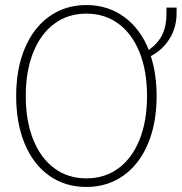

<svg xmlns="http://www.w3.org/2000/svg" viewBox="-20 -730 719 760"><path d="M679 -700V-679Q679 -620 650.5 -575.5Q622 -531 577 -508Q600 -436 600 -350Q600 -242 565.5 -160.5Q531 -79 468 -34.5Q405 10 322 10Q238 10 175 -34.5Q112 -79 78 -160.5Q44 -242 44 -350Q44 -458 78.5 -539.5Q113 -621 176 -665.5Q239 -710 322 -710Q407 -710 471.5 -663Q536 -616 569 -532Q606 -559 622.5 -593Q639 -627 639 -679V-700ZM562 -350Q562 -449 532.5 -522.5Q503 -596 449 -636Q395 -676 322 -676Q249 -676 195 -636Q141 -596 111.5 -522.5Q82 -449 82 -350Q82 -251 111.5 -177.5Q141 -104 195 -64Q249 -24 322 -24Q395 -24 449 -64Q503 -104 532.5 -177.5Q562 -251 562 -350Z"/></svg>

Font: Sarabun Thin
Style: Regular
Weight: 250
Designer: Suppakit Chalermlarp | Katatrad Co.,Ltd.
Foundry: Cadson Demak Co.,Ltd.
Version: Version 1.000; ttfautohint (v1.6)